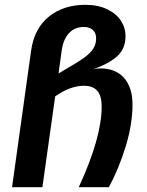

<svg xmlns="http://www.w3.org/2000/svg" viewBox="-20 -777 612 797"><path d="M530 -343Q530 -262 502 -170Q474 -78 432 0H307Q402 -206 402 -334Q402 -380 383.5 -400.5Q365 -421 328 -421Q272 -421 209 -377L156 0H30L109 -566Q122 -659 183 -708Q244 -757 334 -757Q386 -757 424 -739Q462 -721 481.5 -691.5Q501 -662 501 -627Q501 -575 467 -544Q433 -513 366 -489Q379 -493 397 -493Q460 -493 495 -453.5Q530 -414 530 -343ZM379 -618Q379 -640 365.5 -652.5Q352 -665 327 -665Q291 -665 267 -640Q243 -615 236 -567L223 -472L243 -484Q299 -516 326.5 -535.5Q354 -555 366.5 -574Q379 -593 379 -618Z"/></svg>

Font: FiraGO Medium
Style: Italic
Weight: 500
Italic angle: -8°
Designer: bBox Type GmbH
Foundry: bBox Type GmbH
Version: Version 1.001